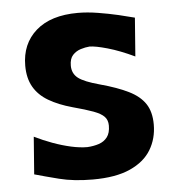

<svg xmlns="http://www.w3.org/2000/svg" viewBox="-46 -609 604 666"><g transform="rotate(-5 256.0 -276.0)"><path d="M251.2 14.3Q331.1 14.3 381 -8.2Q430.9 -30.6 454.4 -69.5Q477.9 -108.5 477.9 -157.5Q477.9 -201.8 459.2 -229.8Q440.6 -257.8 402.2 -276.7Q363.9 -295.7 304.3 -311.9Q250.2 -326.4 229.6 -342.2Q209 -358.1 209 -385.8Q209 -410 220.6 -422.5Q232.2 -434.9 248.5 -440Q264.9 -445.1 279.2 -446.1Q299.6 -446.1 341.8 -434.1Q384.1 -422.1 434.8 -398L445 -532.3Q422.9 -538.3 389.3 -546.2Q355.6 -554 318.6 -560Q281.5 -566 248.9 -566Q154.7 -566 103.1 -520.7Q51.5 -475.3 51.5 -399.2Q51.5 -355.7 68.9 -325.4Q86.3 -295 120.1 -275.1Q153.8 -255.1 202.3 -241.7Q247.6 -229.6 273.8 -219.9Q299.9 -210.2 311.1 -198.4Q322.4 -186.6 322.4 -167.3Q322.4 -141.6 311.3 -127Q300.2 -112.5 281.8 -106.5Q263.4 -100.5 241.5 -99.3Q216.2 -99.3 185.3 -106.1Q154.4 -113 122 -124.8Q89.7 -136.7 59.5 -151.5L49.6 -21.2Q83.4 -11.5 134.1 1.4Q184.8 14.3 251.2 14.3Z"/></g></svg>

Font: Pinar-VF-FD
Style: Regular
Weight: 300
Designer: Amin Abedi
Version: Version 3.0